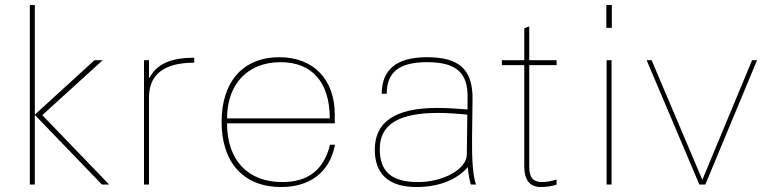

<svg xmlns="http://www.w3.org/2000/svg" viewBox="-20 -742 3104 772"><path d="M150 -279 393 -500H360L120 -281V-722H100V0H120V-280L390 0H419Z M579 -427V-500H559V0H579V-350C579 -443 640 -490 761 -490V-510C674 -510 619 -488 589 -442Z M871 -252C871 -89 959 10 1110 10C1227 10 1306 -50 1327 -160H1307C1282 -59 1219 -10 1115 -10C976 -10 893 -98 893 -246H1326V-282C1326 -423 1240 -512 1103 -512C958 -512 871 -414 871 -252ZM893 -266C893 -403 975 -492 1108 -492C1234 -492 1306 -412 1306 -266Z M1857 -120C1856 -62 1763 -10 1661 -10C1554 -10 1507 -52 1507 -143C1507 -242 1583 -288 1743 -288C1773 -288 1824 -285 1859 -281ZM1487 -140C1487 -47 1538 10 1654 10C1750 10 1819 -22 1861 -70C1863 -42 1868 -18 1873 0H1894C1882 -31 1877 -100 1878 -182L1880 -344C1881 -462 1827 -512 1697 -512C1574 -512 1515 -462 1515 -365H1535C1535 -451 1584 -492 1697 -492C1814 -492 1862 -450 1860 -349V-302C1826 -305 1774 -308 1738 -308C1563 -308 1487 -248 1487 -140Z M2088 -480V-74C2088 -18 2110 10 2155 10C2173 10 2201 7 2218 0V-20C2198 -14 2177 -10 2160 -10C2123 -10 2108 -29 2108 -71V-480H2218V-500H2108V-636L2088 -628V-500H1998V-480Z M2439 0V-500H2419V0ZM2418 -630H2440V-722H2418Z M3004 -500 2804 -19 2600 -500H2580L2792 0H2816L3024 -500Z"/></svg>

Font: Perun Thin
Style: Regular
Weight: 100
Foundry: Copyright (c) Stefan Peev, Context Ltd, 2016
Version: Version 1.089